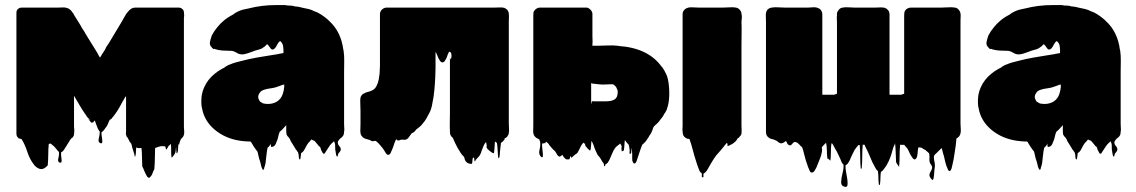

<svg xmlns="http://www.w3.org/2000/svg" viewBox="-20 -550 4496 760"><path d="M705 -9Q704 -9 704 -8.5Q704 -8 704 -8Q698 -2 696 1Q695 4 693.5 7Q692 10 691 13Q690 18 689.5 21Q689 24 686 21Q685 28 685 36.5Q685 45 683 53Q683 54 681 56Q679 58 679 57Q678 50 677.5 43.5Q677 37 677 31Q676 35 676 40Q676 45 675 50Q675 52 672 58Q669 64 667 66Q666 68 663 71Q659 75 659 73Q657 59 657.5 45.5Q658 32 656 19Q652 25 647 28Q646 29 645.5 31Q645 33 643 35Q642 36 641 39Q640 42 638 41Q636 40 636 36.5Q636 33 634 30Q633 29 632.5 29.5Q632 30 630 29Q623 28 615 29Q610 30 604.5 32Q599 34 594 36Q593 55 593 76Q593 97 591 117Q591 120 589.5 122.5Q588 125 587 127Q585 133 582.5 139Q580 145 575 150Q572 155 567 153Q563 151 560 145Q557 139 555 135Q550 125 547 116Q546 114 544.5 111.5Q543 109 543 107Q542 89 542 71Q542 53 540 36H527Q524 36 523 35Q522 35 521 34Q520 33 519 35Q518 43 518 52.5Q518 62 515 70Q514 73 513 67Q512 61 511 58Q510 56 506.5 44.5Q503 33 503 32Q502 29 501.5 25.5Q501 22 499 18Q497 16 496 14Q494 14 494 12Q493 10 492 8Q491 6 490 4Q489 3 487 -1.5Q485 -6 486 -4Q486 -4 486 -4Q486 -4 486 -4Q486 -5 485 -5Q485 -7 483 -7Q483 -7 483 -7Q483 -7 481 -10Q481 -11 480.5 -12Q480 -13 480 -14Q480 -14 479.5 -14.5Q479 -15 479 -16Q478 -20 478.5 -24Q479 -28 479 -32V-160Q479 -278 492 -352.5Q505 -427 526.5 -464.5Q548 -502 573 -510.5Q598 -519 622.5 -505Q647 -491 666 -461Q685 -431 694 -393.5Q703 -356 698.5 -316.5Q694 -277 670.5 -243.5Q647 -210 600.5 -189Q554 -168 479 -168H477L463 -144Q459 -136 454.5 -128Q450 -120 445 -112L431 -92Q430 -91 428.5 -89Q427 -87 425 -85Q424 -84 422.5 -81.5Q421 -79 417 -77Q417 -77 415.5 -76.5Q414 -76 415 -76Q412 -72 410.5 -67.5Q409 -63 407 -59Q405 -54 401.5 -49Q398 -44 394 -39Q396 -41 392.5 -36.5Q389 -32 386 -29H385Q383 -27 382 -27Q381 -20 383 -9Q385 2 385 10.5Q385 19 378 17Q367 13 371 -2Q375 -17 375 -29Q372 -32 370 -36Q366 -43 363.5 -50.5Q361 -58 358 -65Q357 -66 357 -70Q356 -70 356 -70.5Q356 -71 356 -71Q354 -73 354 -73Q353 -72 352.5 -70.5Q352 -69 350 -67Q348 -65 347 -65Q344 -64 341 -65Q339 -66 337 -70Q327 -81 329.5 -79.5Q332 -78 336 -74Q335 -75 335 -76Q335 -77 334 -78Q332 -80 332 -80L324 -88Q323 -91 321 -93.5Q319 -96 317 -99Q307 -113 298 -128.5Q289 -144 280 -159L273 -171V-56Q273 -52 273 -47.5Q273 -43 274 -38Q274 -33 274 -28Q274 -23 273 -18Q273 -15 271 -11Q268 -5 262 -2L256 6Q255 8 253.5 11Q252 14 250 16L247 21L232 45Q231 45 229.5 47Q228 49 229 48L226 51H225Q223 53 222 53Q221 60 222.5 70.5Q224 81 224 88Q224 95 217 94Q207 91 211 76Q215 61 213 51Q211 49 211 49Q211 49 206 44Q204 40 202 39Q201 37 199 35Q195 30 190 26Q185 22 180 18Q179 18 178.5 18.5Q178 19 177 19Q173 19 173 20Q171 41 171 62Q171 83 169 104Q169 105 165.5 108Q162 111 161 112Q149 122 137.5 118.5Q126 115 117 105Q98 82 88.5 52Q79 22 65 0Q63 0 60.5 -0.5Q58 -1 55 -2Q45 -9 45 -20V-500Q45 -510 53 -516H54Q58 -520 66 -520H212Q220 -520 228 -520.5Q236 -521 243 -519Q258 -516 268 -499Q272 -496 273 -491L298 -451Q299 -449 302.5 -442.5Q306 -436 310 -431L313 -426Q314 -425 315 -423Q316 -421 317 -419L323 -409L362 -346Q364 -342 367 -337.5Q370 -333 372 -328L376 -322L379 -327Q378 -325 380 -328.5Q382 -332 382 -332Q382 -333 382.5 -333.5Q383 -334 383 -334L391 -346Q393 -350 395.5 -353.5Q398 -357 399 -361L402 -366Q410 -377 416.5 -388.5Q423 -400 430 -411L463 -466Q469 -476 474.5 -486.5Q480 -497 487 -504Q499 -520 516 -520H687Q696 -520 702 -514Q707 -510 708 -502.5Q709 -495 709 -488Q708 -484 708 -480Q708 -476 708 -472V-48Q708 -41 709 -32.5Q710 -24 708 -16ZM417 -77Q418 -77 417 -77Z M1343 -36Q1343 -32 1342 -30Q1342 -17 1337 -11Q1336 -9 1333 -6.5Q1330 -4 1327 -2Q1316 9 1317 16Q1318 23 1323 28Q1328 33 1329 40Q1330 47 1319 58Q1318 61 1317.5 64.5Q1317 68 1315 70Q1314 71 1311 65Q1310 60 1309 54Q1308 48 1307 42Q1306 25 1306.5 22.5Q1307 20 1302 9L1298 13Q1295 16 1292.5 18Q1290 20 1287 24Q1283 30 1279 36Q1275 42 1271 48Q1270 49 1268 53Q1266 57 1264 58Q1259 60 1256 53Q1253 46 1251 44Q1250 41 1249.5 38Q1249 35 1247 32Q1245 31 1241 27Q1239 25 1238 23L1228 11L1223 6Q1221 7 1218 5Q1215 3 1213 2Q1208 7 1208 8Q1200 15 1194.5 24.5Q1189 34 1184 44Q1183 46 1180.5 49Q1178 52 1175 54Q1173 56 1172 56Q1171 62 1170.5 68.5Q1170 75 1168 81Q1167 82 1165.5 80.5Q1164 79 1164 78Q1162 70 1162.5 66.5Q1163 63 1159 51Q1158 51 1157.5 50.5Q1157 50 1157 50Q1157 49 1155 47Q1155 45 1153.5 44Q1152 43 1152 43L1143 28L1131 9Q1130 5 1128 1.5Q1126 -2 1124 -5L1123 -6Q1119 -9 1115 -16Q1115 -17 1114.5 -17.5Q1114 -18 1114 -19Q1113 -24 1113 -30.5Q1113 -37 1113 -47V-55Q1111 -53 1110 -51L1107 -48Q1098 -37 1087 -28Q1083 -18 1081 -7.5Q1079 3 1074 13Q1073 17 1070.5 21.5Q1068 26 1064 29Q1063 30 1058.5 31Q1054 32 1053 31Q1052 28 1052 24.5Q1052 21 1052 18Q1051 21 1049.5 23.5Q1048 26 1046 28Q1045 30 1043 31.5Q1041 33 1039 35Q1036 51 1034.5 65.5Q1033 80 1031 96Q1030 100 1029 104.5Q1028 109 1026 114Q1026 119 1023 122Q1022 123 1019 120Q1018 118 1017 115.5Q1016 113 1015 111Q1014 106 1011 94.5Q1008 83 1006 79Q1005 75 1004 70.5Q1003 66 1002 62Q1001 59 1000.5 55.5Q1000 52 998 48L995 45Q992 41 989 36.5Q986 32 983 28Q982 25 980 22.5Q978 20 976 16Q975 14 974 12.5Q973 11 971 10H963Q898 8 851.5 -21Q805 -50 787 -95Q786 -98 785 -101Q784 -104 783 -107Q783 -108 782.5 -109Q782 -110 782 -111Q781 -116 780 -120.5Q779 -125 778 -129Q777 -135 777 -141.5Q777 -148 777 -154Q777 -158 777.5 -161Q778 -164 778 -168L779 -175Q782 -191 788 -204Q802 -236 831 -259Q837 -264 843 -268Q849 -272 856 -276L869 -283Q871 -285 874 -287Q877 -289 880 -290Q882 -292 885 -293Q888 -294 891 -295Q902 -300 913.5 -303Q925 -306 937 -309Q951 -313 965.5 -316Q980 -319 996 -322L1020 -326Q1034 -328 1047.5 -330.5Q1061 -333 1075 -335Q1079 -335 1080 -336L1102 -340V-356Q1102 -352 1101.5 -358Q1101 -364 1101 -365Q1101 -364 1100.5 -367.5Q1100 -371 1100 -370Q1100 -371 1099.5 -372Q1099 -373 1099 -374Q1097 -380 1091 -386Q1090 -386 1090 -386.5Q1090 -387 1088 -387Q1086 -386 1083.5 -383Q1081 -380 1080 -378Q1077 -373 1073 -365.5Q1069 -358 1063 -355Q1056 -351 1050 -360Q1044 -369 1040 -373Q1038 -375 1037 -375L1028 -366Q1025 -364 1022 -362Q1019 -360 1016 -358Q1010 -355 1003.5 -353.5Q997 -352 991 -350Q979 -346 967.5 -341.5Q956 -337 944 -335Q929 -333 916 -341.5Q903 -350 888 -349Q874 -349 860.5 -350Q847 -351 833 -355Q829 -357 828 -357Q827 -357 826 -356Q825 -355 824 -356Q823 -357 822.5 -358Q822 -359 820 -360Q819 -362 817 -364Q815 -366 815 -366Q814 -367 812 -371Q810 -377 811 -383.5Q812 -390 814 -396Q815 -399 816 -402Q817 -405 818 -409Q828 -428 840 -442Q851 -456 866.5 -469Q882 -482 902 -492Q910 -499 921 -504Q931 -509 942.5 -512Q954 -515 966 -517Q989 -523 1016 -526.5Q1043 -530 1075 -530H1095Q1101 -530 1106 -530Q1111 -530 1114 -529L1121 -528H1126Q1139 -528 1145 -525Q1162 -524 1179 -519Q1191 -517 1202.5 -514Q1214 -511 1223 -506Q1236 -502 1248.5 -494Q1261 -486 1271 -478Q1271 -477 1271.5 -477Q1272 -477 1272 -477Q1275 -475 1277.5 -472.5Q1280 -470 1282 -468Q1330 -425 1339 -353Q1340 -352 1340 -350Q1343 -329 1342.5 -308Q1342 -287 1342 -266V-59Q1342 -54 1342.5 -48Q1343 -42 1343 -36ZM1105 -203V-215Q1105 -216 1103 -215Q1102 -215 1100.5 -214.5Q1099 -214 1098 -214Q1094 -212 1089 -210.5Q1084 -209 1079 -207Q1069 -203 1058.5 -201.5Q1048 -200 1037 -198Q1032 -197 1026 -195Q1020 -193 1015 -190Q1011 -187 1009 -184Q1002 -175 1002 -166Q1002 -159 1009 -148Q1011 -147 1013.5 -145.5Q1016 -144 1019 -142L1024 -140Q1037 -139 1038 -138.5Q1039 -138 1050 -139Q1093 -145 1102 -188Q1104 -194 1104 -199Q1104 -202 1105 -203Z M1995 -35Q1995 -33 1995 -30Q1995 -27 1994 -25Q1994 -20 1993 -18L1990 -13Q1989 -9 1983 -5Q1983 -5 1982.5 -4.5Q1982 -4 1981 -4Q1980 -3 1979.5 -3Q1979 -3 1978 -2Q1978 -2 1974 4Q1976 2 1977.5 1Q1979 0 1979 0Q1979 0 1976.5 3.5Q1974 7 1974 6L1967 13Q1967 13 1966.5 13.5Q1966 14 1965 14Q1965 14 1963 16Q1962 24 1961 33Q1960 42 1959 51Q1958 57 1958 64Q1958 71 1955 76Q1953 78 1952 72.5Q1951 67 1951 63Q1950 52 1949.5 40Q1949 28 1947 16Q1945 15 1941 11Q1939 11 1939 11Q1938 22 1937.5 34Q1937 46 1935 57Q1935 56 1931 56Q1929 54 1927 54Q1923 51 1919 48Q1915 45 1911 41Q1904 33 1906 31Q1908 29 1904 12Q1897 19 1893.5 29Q1890 39 1886 48Q1885 54 1882 59Q1881 60 1881 61Q1881 62 1880 63Q1877 69 1873 72Q1871 75 1868 77.5Q1865 80 1863 83Q1862 84 1861.5 86.5Q1861 89 1859 88Q1857 86 1857.5 82Q1858 78 1856 75Q1855 74 1853.5 73.5Q1852 73 1852 75Q1850 80 1850 86.5Q1850 93 1848 98Q1847 99 1843.5 98.5Q1840 98 1839 98Q1825 95 1820 82Q1819 79 1818.5 76Q1818 73 1816 70Q1809 64 1804 56Q1790 35 1781 15Q1780 12 1778.5 9.5Q1777 7 1776 4Q1774 0 1774 -1Q1774 -2 1773.5 -2Q1773 -2 1773 -3Q1773 -3 1772.5 -3.5Q1772 -4 1772 -5Q1766 -9 1763 -16Q1763 -17 1762.5 -17.5Q1762 -18 1762 -19Q1761 -22 1761 -30Q1760 -48 1760.5 -66.5Q1761 -85 1761 -103V-337Q1761 -318 1763 -316Q1765 -314 1766.5 -321.5Q1768 -329 1766.5 -337Q1765 -345 1757 -345Q1756 -343 1755.5 -340.5Q1755 -338 1753 -336Q1751 -329 1748.5 -323Q1746 -317 1742 -311Q1738 -303 1731 -303Q1730 -303 1729 -303.5Q1728 -304 1727 -304Q1723 -307 1721 -310Q1715 -319 1710 -333Q1708 -336 1706 -342Q1705 -343 1704 -344Q1701 -348 1703 -346Q1705 -344 1704 -341V-282Q1704 -271 1703 -247Q1702 -223 1699.5 -195Q1697 -167 1692 -144Q1690 -130 1686 -118Q1682 -106 1677 -98Q1673 -92 1672 -89Q1670 -85 1670 -85Q1666 -77 1660.5 -70Q1655 -63 1650 -57Q1646 -52 1641 -48Q1636 -44 1631 -40Q1629 -38 1627 -37Q1623 -30 1618 -27Q1617 -26 1616 -25.5Q1615 -25 1613 -24Q1610 -23 1610 -23Q1604 -15 1598.5 -7Q1593 1 1585 3Q1581 4 1577.5 3Q1574 2 1569 3Q1565 3 1561.5 5Q1558 7 1554 6Q1552 5 1551 3.5Q1550 2 1548 1Q1548 3 1546 5Q1546 6 1545.5 6.5Q1545 7 1545 8Q1541 16 1538.5 25Q1536 34 1532 42L1530 47Q1530 47 1528 51Q1527 55 1524.5 58.5Q1522 62 1517 63Q1512 63 1508 57Q1506 55 1506 54Q1502 48 1498.5 42Q1495 36 1490 31Q1487 28 1486 26Q1482 21 1477.5 16.5Q1473 12 1468 8Q1464 7 1459 8.5Q1454 10 1450 8Q1443 5 1444.5 5.5Q1446 6 1448 6Q1450 6 1444 4Q1443 4 1442.5 3.5Q1442 3 1438 3Q1436 2 1433.5 1Q1431 0 1429 0Q1428 0 1427.5 -0.5Q1427 -1 1426 -1Q1426 -1 1425.5 -1Q1425 -1 1424 -2Q1423 -2 1422.5 -2.5Q1422 -3 1421 -3L1415 -8Q1408 -15 1407 -23Q1406 -31 1406.5 -40.5Q1407 -50 1407 -59V-110Q1407 -120 1406.5 -129.5Q1406 -139 1406 -147Q1406 -151 1406 -155.5Q1406 -160 1407 -164Q1408 -165 1408 -167Q1413 -178 1423 -181Q1425 -183 1432 -185Q1434 -186 1437 -186.5Q1440 -187 1443 -188Q1447 -189 1450.5 -191Q1454 -193 1458 -195L1464 -200Q1472 -210 1476 -223Q1480 -236 1481 -248Q1482 -253 1482.5 -258Q1483 -263 1483 -267Q1484 -278 1484 -290Q1484 -302 1484 -315V-493Q1484 -498 1485 -501Q1487 -507 1489 -509Q1491 -511 1492 -512Q1493 -513 1494 -514Q1502 -520 1511 -520H1939Q1947 -520 1957.5 -520.5Q1968 -521 1976 -519Q1983 -516 1988 -511Q1990 -507 1991 -506Q1994 -502 1994 -495Q1995 -488 1994.5 -480Q1994 -472 1994 -465V-63Q1994 -56 1994.5 -49Q1995 -42 1995 -35Z M2915 -51Q2915 -49 2915.5 -39Q2916 -29 2915 -22V-20Q2914 -20 2914 -18Q2914 -17 2913.5 -16.5Q2913 -16 2913 -15Q2912 -15 2912 -14.5Q2912 -14 2912 -14Q2912 -14 2910 -12Q2906 -6 2903 -4Q2901 -2 2899 -2Q2899 1 2896 4Q2891 12 2880 19Q2876 21 2872.5 23Q2869 25 2864 27Q2863 27 2862 28Q2861 29 2860 28Q2859 19 2859.5 18.5Q2860 18 2856 16Q2854 20 2851.5 22Q2849 24 2846 29Q2839 38 2831.5 46.5Q2824 55 2816 64Q2806 77 2797.5 91.5Q2789 106 2781 120Q2779 124 2774.5 129.5Q2770 135 2765 137Q2764 141 2764.5 147Q2765 153 2761 152Q2757 151 2758 145Q2759 139 2757 135Q2749 131 2745 116Q2742 109 2739.5 101.5Q2737 94 2735 87Q2728 66 2722 42.5Q2716 19 2709 0L2700 -1Q2696 -3 2693 -5Q2686 -10 2684 -16.5Q2682 -23 2682 -30Q2681 -35 2681.5 -40.5Q2682 -46 2682 -51V-493Q2682 -498 2683 -501Q2685 -507 2687 -509L2693 -515Q2698 -518 2705 -520Q2709 -521 2712 -521Q2715 -521 2719 -521Q2726 -521 2732.5 -520.5Q2739 -520 2745 -520H2844Q2856 -520 2868.5 -521Q2881 -522 2893 -520Q2905 -518 2912 -506Q2915 -502 2915 -495Q2917 -488 2916.5 -480Q2916 -472 2915 -464Q2916 -442 2915.5 -417Q2915 -392 2915 -374ZM2609 -99Q2606 -92 2601.5 -86Q2597 -80 2592 -74Q2590 -70 2582 -62Q2576 -56 2572 -53L2568 -49L2565 -43Q2564 -39 2562.5 -35Q2561 -31 2559 -27Q2558 -23 2555 -20Q2552 -14 2552 -14Q2552 -14 2552 -14.5Q2552 -15 2551 -15Q2551 -14 2550.5 -13.5Q2550 -13 2550 -12L2545 -3L2543 -1Q2535 13 2523 22Q2521 25 2519 31Q2517 37 2516 39L2504 75Q2503 78 2500 87Q2497 96 2492 97Q2488 98 2486 93Q2484 88 2483 87Q2482 75 2482.5 62Q2483 49 2479 37Q2478 33 2478.5 38.5Q2479 44 2479 50.5Q2479 57 2475 59Q2471 60 2472 52.5Q2473 45 2472 41Q2471 36 2470.5 31Q2470 26 2468 22L2465 19Q2463 17 2460.5 14Q2458 11 2456 8Q2456 7 2455.5 7Q2455 7 2455 6H2453Q2452 16 2451.5 26Q2451 36 2449 46Q2449 47 2445 47Q2442 50 2441 49Q2439 36 2440.5 32Q2442 28 2435 18Q2433 20 2431.5 21Q2430 22 2428 24Q2425 26 2422 28.5Q2419 31 2417 33Q2409 43 2404 55.5Q2399 68 2394 79L2391 85Q2389 89 2388 90Q2387 94 2383 96Q2381 100 2377 100Q2376 101 2375.5 105Q2375 109 2373 108Q2370 106 2370.5 102.5Q2371 99 2369 96Q2366 93 2363.5 88.5Q2361 84 2359 81Q2357 78 2355 74Q2352 71 2349.5 68Q2347 65 2345 62Q2341 55 2338.5 48.5Q2336 42 2333 35Q2330 24 2325 14L2322 9V8Q2321 8 2321 8.5Q2321 9 2321 9Q2320 18 2319.5 27Q2319 36 2317 45Q2317 45 2313 45Q2311 43 2309 40.5Q2307 38 2305 37Q2304 35 2301.5 32.5Q2299 30 2297 27Q2296 24 2296 19Q2294 19 2293 18Q2292 17 2291.5 16Q2291 15 2289 15Q2285 19 2282.5 23Q2280 27 2278 31Q2276 35 2274 39.5Q2272 44 2269 49Q2266 57 2259 60Q2255 63 2252 65.5Q2249 68 2245 72Q2242 75 2242 75Q2241 73 2240 70.5Q2239 68 2238 67Q2237 69 2236.5 72.5Q2236 76 2234 80Q2234 81 2229 81Q2222 82 2218 78.5Q2214 75 2210 70Q2209 68 2208.5 66.5Q2208 65 2206 64Q2205 63 2202 66Q2200 67 2198.5 68.5Q2197 70 2194 70Q2189 68 2185.5 62.5Q2182 57 2180 53Q2179 51 2177 48.5Q2175 46 2173 45L2166 38Q2160 30 2155 25Q2155 26 2152 20Q2150 18 2147.5 15.5Q2145 13 2142 11Q2141 11 2140 12Q2140 14 2138 18Q2137 19 2135 15Q2135 16 2134.5 16Q2134 16 2134 16Q2132 18 2130 18Q2126 18 2126 18Q2125 26 2127 41Q2129 56 2129 66Q2129 76 2122 71Q2111 61 2115.5 43.5Q2120 26 2118 11Q2116 7 2116 7Q2116 2 2113.5 1Q2111 0 2109 -1Q2107 -2 2105.5 -3Q2104 -4 2102 -5L2096 -11Q2094 -13 2092 -19Q2090 -26 2090.5 -35Q2091 -44 2091 -51V-488Q2091 -493 2091.5 -499Q2092 -505 2096 -509Q2098 -511 2099 -512Q2100 -513 2101 -514Q2109 -520 2118 -520H2295Q2298 -520 2301 -520Q2304 -520 2307 -519Q2313 -516 2317 -512Q2324 -505 2325 -496V-405Q2325 -398 2325.5 -391Q2326 -384 2325 -377V-369H2349Q2368 -369 2386.5 -370Q2405 -371 2424 -369Q2427 -369 2429 -368Q2546 -360 2599 -286Q2603 -283 2607 -275Q2609 -273 2610 -270.5Q2611 -268 2612 -266Q2622 -251 2626 -224.5Q2630 -198 2629 -170Q2628 -142 2621 -122L2618 -113Q2618 -112 2616 -110Q2613 -103 2609 -99ZM2328 -149H2380Q2388 -149 2396.5 -150.5Q2405 -152 2412 -156Q2422 -162 2424 -175Q2425 -178 2425 -184V-191Q2421 -204 2415 -210L2409 -215Q2405 -217 2399.5 -216.5Q2394 -216 2389 -216Q2380 -216 2371.5 -215.5Q2363 -215 2354 -216Q2352 -216 2349.5 -216.5Q2347 -217 2345 -217Q2340 -217 2326 -219Q2320 -222 2320 -219.5Q2320 -217 2320 -216V-162Q2320 -143 2320 -139Q2320 -135 2320.5 -138.5Q2321 -142 2322.5 -146.5Q2324 -151 2328 -149Z M3782 -60Q3782 -50 3783 -40.5Q3784 -31 3782 -22Q3782 -21 3781.5 -20.5Q3781 -20 3781 -19Q3779 -13 3777 -11Q3776 -10 3775 -8.5Q3774 -7 3772 -6Q3770 -4 3768 -3Q3767 -3 3767 -2.5Q3767 -2 3766 -2Q3765 5 3764.5 12Q3764 19 3763 27Q3760 45 3757.5 63Q3755 81 3751 98Q3750 102 3747.5 113Q3745 124 3740 127Q3738 128 3736 126Q3734 124 3733 123Q3731 119 3729.5 114.5Q3728 110 3726 106Q3722 94 3719.5 81.5Q3717 69 3713 57Q3713 57 3710.5 47Q3708 37 3707 36L3686 57Q3676 64 3676.5 73Q3677 82 3679.5 93.5Q3682 105 3679 120Q3678 130 3677.5 139Q3677 148 3675 158Q3675 159 3672.5 161.5Q3670 164 3670 162Q3659 151 3659 143.5Q3659 136 3663.5 129.5Q3668 123 3669.5 115.5Q3671 108 3662 97Q3658 88 3659 78Q3660 68 3658 58Q3657 56 3654 53.5Q3651 51 3649 49Q3646 48 3645 45L3634 39Q3631 37 3629 35.5Q3627 34 3623 34Q3622 34 3618.5 33.5Q3615 33 3615 34Q3613 43 3612.5 52Q3612 61 3610 70Q3610 72 3606.5 77Q3603 82 3599 81Q3594 79 3590 72Q3586 65 3583 61Q3580 55 3577.5 49Q3575 43 3571 37Q3568 34 3565 30.5Q3562 27 3559 23Q3556 23 3553 23.5Q3550 24 3547 23Q3543 23 3543 23Q3541 45 3541 66.5Q3541 88 3539 110Q3539 111 3537.5 108.5Q3536 106 3535 105Q3534 104 3530.5 98.5Q3527 93 3527 92Q3526 73 3525.5 54.5Q3525 36 3523 17Q3522 20 3521 23Q3520 26 3518 29Q3517 30 3517 31.5Q3517 33 3516 34Q3516 35 3515.5 36Q3515 37 3515 38Q3514 39 3514 40.5Q3514 42 3513 44Q3509 60 3503.5 74.5Q3498 89 3490 103Q3488 107 3485.5 110Q3483 113 3481 116Q3478 120 3475 124Q3472 128 3467 130Q3465 143 3465 155.5Q3465 168 3463 181Q3462 182 3460.5 182Q3459 182 3459 181Q3457 167 3457 153.5Q3457 140 3455 127Q3449 123 3446 116L3443 111Q3441 106 3438.5 102Q3436 98 3434 94Q3427 78 3420 61.5Q3413 45 3405 30Q3405 29 3403 25Q3403 25 3403 24.5Q3403 24 3402 23H3399Q3395 23 3395 23Q3393 45 3393 69Q3393 93 3391 116Q3391 117 3389 117.5Q3387 118 3387 117Q3385 94 3385 70Q3385 46 3383 24Q3383 24 3378 24Q3374 28 3370.5 33Q3367 38 3363 43Q3359 50 3355 59Q3351 68 3347 76Q3346 80 3343.5 84.5Q3341 89 3338 94Q3334 100 3331 102H3330Q3328 104 3327 104Q3326 115 3329 130.5Q3332 146 3334 160Q3336 174 3334.5 183Q3333 192 3323 189Q3309 186 3309.5 170.5Q3310 155 3315 135.5Q3320 116 3319 102L3316 99Q3314 97 3314 96Q3310 90 3309 86Q3308 84 3308 83Q3308 82 3307 81Q3303 73 3300 65.5Q3297 58 3293 51Q3289 45 3286 39Q3283 33 3279 26L3275 19Q3274 18 3272.5 17.5Q3271 17 3271 18Q3269 34 3269 51.5Q3269 69 3267 86Q3267 86 3263.5 83Q3260 80 3259 79Q3258 78 3256.5 78Q3255 78 3255 77Q3253 61 3253 46Q3253 31 3250 15Q3249 16 3247 18Q3245 20 3243 22Q3242 23 3241 24Q3240 25 3239 26Q3233 32 3233 34.5Q3233 37 3234 42Q3235 47 3231 62Q3230 67 3228 72Q3226 77 3224 82Q3221 89 3218 97Q3215 105 3212 112Q3210 116 3205.5 124Q3201 132 3195 133Q3188 134 3184.5 125Q3181 116 3179 112Q3174 99 3170 86Q3166 73 3163 60Q3161 53 3159.5 46.5Q3158 40 3155 33Q3149 28 3143.5 21.5Q3138 15 3131 13Q3130 12 3127 12Q3124 12 3123 13Q3119 15 3114 21.5Q3109 28 3103 24Q3097 22 3095 15Q3094 13 3093.5 11.5Q3093 10 3091 9Q3090 8 3086.5 11Q3083 14 3083 14Q3080 15 3076.5 16.5Q3073 18 3069 17Q3063 15 3059.5 11.5Q3056 8 3051 6Q3045 2 3030 -1Q3026 -3 3023 -5Q3012 -13 3012 -27V-465Q3012 -473 3011.5 -481.5Q3011 -490 3012 -498Q3015 -517 3035 -520Q3047 -522 3060 -521Q3073 -520 3084 -520H3180Q3188 -520 3196.5 -521Q3205 -522 3213 -520Q3219 -518 3223 -516Q3225 -515 3227 -513Q3229 -511 3230 -509Q3231 -508 3233 -504Q3235 -498 3235 -493V-175H3281L3293 -179V-460Q3293 -466 3292.5 -474Q3292 -482 3293 -489Q3293 -492 3293 -495.5Q3293 -499 3294 -502Q3296 -506 3298 -508Q3298 -509 3300 -511Q3306 -519 3316 -520Q3327 -522 3338.5 -521Q3350 -520 3361 -520H3446Q3453 -520 3461 -520.5Q3469 -521 3476 -520Q3483 -520 3490 -515Q3492 -513 3492 -513Q3501 -506 3501 -493V-175H3547L3559 -179V-477Q3559 -483 3559 -489.5Q3559 -496 3560 -502Q3563 -511 3571 -516Q3576 -518 3579 -519Q3582 -520 3589 -520H3708Q3721 -520 3734 -521Q3747 -522 3760 -520Q3762 -520 3764 -519Q3771 -517 3776 -510Q3780 -506 3782 -497Q3783 -490 3782.5 -483Q3782 -476 3782 -469Z M4417 -36Q4417 -32 4416 -30Q4416 -17 4411 -11Q4410 -9 4407 -6.5Q4404 -4 4401 -2Q4390 9 4391 16Q4392 23 4397 28Q4402 33 4403 40Q4404 47 4393 58Q4392 61 4391.5 64.5Q4391 68 4389 70Q4388 71 4385 65Q4384 60 4383 54Q4382 48 4381 42Q4380 25 4380.5 22.5Q4381 20 4376 9L4372 13Q4369 16 4366.5 18Q4364 20 4361 24Q4357 30 4353 36Q4349 42 4345 48Q4344 49 4342 53Q4340 57 4338 58Q4333 60 4330 53Q4327 46 4325 44Q4324 41 4323.5 38Q4323 35 4321 32Q4319 31 4315 27Q4313 25 4312 23L4302 11L4297 6Q4295 7 4292 5Q4289 3 4287 2Q4282 7 4282 8Q4274 15 4268.5 24.5Q4263 34 4258 44Q4257 46 4254.5 49Q4252 52 4249 54Q4247 56 4246 56Q4245 62 4244.5 68.5Q4244 75 4242 81Q4241 82 4239.5 80.5Q4238 79 4238 78Q4236 70 4236.5 66.5Q4237 63 4233 51Q4232 51 4231.5 50.5Q4231 50 4231 50Q4231 49 4229 47Q4229 45 4227.5 44Q4226 43 4226 43L4217 28L4205 9Q4204 5 4202 1.5Q4200 -2 4198 -5L4197 -6Q4193 -9 4189 -16Q4189 -17 4188.5 -17.5Q4188 -18 4188 -19Q4187 -24 4187 -30.5Q4187 -37 4187 -47V-55Q4185 -53 4184 -51L4181 -48Q4172 -37 4161 -28Q4157 -18 4155 -7.5Q4153 3 4148 13Q4147 17 4144.5 21.5Q4142 26 4138 29Q4137 30 4132.5 31Q4128 32 4127 31Q4126 28 4126 24.5Q4126 21 4126 18Q4125 21 4123.5 23.5Q4122 26 4120 28Q4119 30 4117 31.5Q4115 33 4113 35Q4110 51 4108.5 65.5Q4107 80 4105 96Q4104 100 4103 104.5Q4102 109 4100 114Q4100 119 4097 122Q4096 123 4093 120Q4092 118 4091 115.5Q4090 113 4089 111Q4088 106 4085 94.5Q4082 83 4080 79Q4079 75 4078 70.5Q4077 66 4076 62Q4075 59 4074.5 55.5Q4074 52 4072 48L4069 45Q4066 41 4063 36.5Q4060 32 4057 28Q4056 25 4054 22.5Q4052 20 4050 16Q4049 14 4048 12.5Q4047 11 4045 10H4037Q3972 8 3925.5 -21Q3879 -50 3861 -95Q3860 -98 3859 -101Q3858 -104 3857 -107Q3857 -108 3856.5 -109Q3856 -110 3856 -111Q3855 -116 3854 -120.5Q3853 -125 3852 -129Q3851 -135 3851 -141.5Q3851 -148 3851 -154Q3851 -158 3851.5 -161Q3852 -164 3852 -168L3853 -175Q3856 -191 3862 -204Q3876 -236 3905 -259Q3911 -264 3917 -268Q3923 -272 3930 -276L3943 -283Q3945 -285 3948 -287Q3951 -289 3954 -290Q3956 -292 3959 -293Q3962 -294 3965 -295Q3976 -300 3987.5 -303Q3999 -306 4011 -309Q4025 -313 4039.5 -316Q4054 -319 4070 -322L4094 -326Q4108 -328 4121.5 -330.5Q4135 -333 4149 -335Q4153 -335 4154 -336L4176 -340V-356Q4176 -352 4175.5 -358Q4175 -364 4175 -365Q4175 -364 4174.5 -367.5Q4174 -371 4174 -370Q4174 -371 4173.5 -372Q4173 -373 4173 -374Q4171 -380 4165 -386Q4164 -386 4164 -386.5Q4164 -387 4162 -387Q4160 -386 4157.5 -383Q4155 -380 4154 -378Q4151 -373 4147 -365.5Q4143 -358 4137 -355Q4130 -351 4124 -360Q4118 -369 4114 -373Q4112 -375 4111 -375L4102 -366Q4099 -364 4096 -362Q4093 -360 4090 -358Q4084 -355 4077.5 -353.5Q4071 -352 4065 -350Q4053 -346 4041.5 -341.5Q4030 -337 4018 -335Q4003 -333 3990 -341.5Q3977 -350 3962 -349Q3948 -349 3934.5 -350Q3921 -351 3907 -355Q3903 -357 3902 -357Q3901 -357 3900 -356Q3899 -355 3898 -356Q3897 -357 3896.5 -358Q3896 -359 3894 -360Q3893 -362 3891 -364Q3889 -366 3889 -366Q3888 -367 3886 -371Q3884 -377 3885 -383.5Q3886 -390 3888 -396Q3889 -399 3890 -402Q3891 -405 3892 -409Q3902 -428 3914 -442Q3925 -456 3940.5 -469Q3956 -482 3976 -492Q3984 -499 3995 -504Q4005 -509 4016.5 -512Q4028 -515 4040 -517Q4063 -523 4090 -526.5Q4117 -530 4149 -530H4169Q4175 -530 4180 -530Q4185 -530 4188 -529L4195 -528H4200Q4213 -528 4219 -525Q4236 -524 4253 -519Q4265 -517 4276.5 -514Q4288 -511 4297 -506Q4310 -502 4322.5 -494Q4335 -486 4345 -478Q4345 -477 4345.5 -477Q4346 -477 4346 -477Q4349 -475 4351.5 -472.5Q4354 -470 4356 -468Q4404 -425 4413 -353Q4414 -352 4414 -350Q4417 -329 4416.5 -308Q4416 -287 4416 -266V-59Q4416 -54 4416.5 -48Q4417 -42 4417 -36ZM4179 -203V-215Q4179 -216 4177 -215Q4176 -215 4174.5 -214.5Q4173 -214 4172 -214Q4168 -212 4163 -210.5Q4158 -209 4153 -207Q4143 -203 4132.5 -201.5Q4122 -200 4111 -198Q4106 -197 4100 -195Q4094 -193 4089 -190Q4085 -187 4083 -184Q4076 -175 4076 -166Q4076 -159 4083 -148Q4085 -147 4087.5 -145.5Q4090 -144 4093 -142L4098 -140Q4111 -139 4112 -138.5Q4113 -138 4124 -139Q4167 -145 4176 -188Q4178 -194 4178 -199Q4178 -202 4179 -203Z"/></svg>

Font: Rubik Wet Paint
Style: Regular
Weight: 400
Designer: Hubert and Fischer, NaN
Foundry: Hubert and Fischer, NaN
Version: Version 2.200